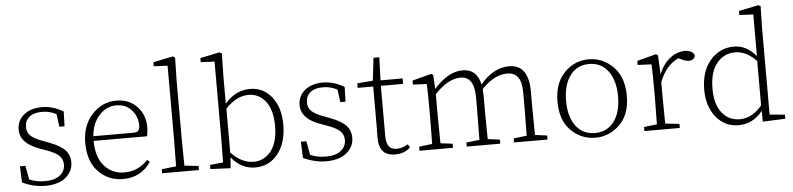

<svg xmlns="http://www.w3.org/2000/svg" viewBox="-45 -971 5044 1222"><g transform="rotate(-5 2477.0 -360.0)"><path d="M210 -272 252 -256Q321 -230 350.5 -198.5Q380 -167 380 -120Q380 -63 333.5 -24Q287 15 201 15Q130 15 56 -19L52 -123H87L103 -35Q145 -15 203 -15Q265 -15 298.5 -41.5Q332 -68 332 -110Q332 -144 309 -166.5Q286 -189 230 -209L183 -226Q64 -269 64 -356Q64 -413 107.5 -449.5Q151 -486 225 -486Q293 -486 360 -446L357 -352H324L313 -433Q271 -456 222 -456Q168 -456 140 -432Q112 -408 112 -368Q112 -334 134.5 -312.5Q157 -291 210 -272Z M534 -273H795Q831 -273 831 -316Q831 -373 794 -414.5Q757 -456 696 -456Q633 -456 587 -405.5Q541 -355 534 -273ZM874 -243H533Q534 -137 584.5 -81.5Q635 -26 712 -26Q800 -26 862 -93L878 -79Q815 15 700 15Q606 15 542.5 -50.5Q479 -116 479 -235Q479 -346 543.5 -416Q608 -486 698 -486Q780 -486 830.5 -433.5Q881 -381 881 -300Q881 -268 874 -243Z M1095 -36 1185 -26V0H950V-26L1042 -36Q1044 -142 1044 -210V-679L956 -683V-709L1082 -735L1096 -727L1093 -585V-210Q1093 -142 1095 -36Z M1393 -374V-93Q1461 -22 1538 -22Q1604 -22 1648 -77Q1692 -132 1692 -238Q1692 -339 1650 -394Q1608 -449 1540 -449Q1464 -449 1393 -374ZM1392 -585V-406Q1460 -486 1553 -486Q1638 -486 1691.5 -418.5Q1745 -351 1745 -242Q1745 -126 1689.5 -55.5Q1634 15 1544 15Q1455 15 1392 -63L1387 6L1258 0V-26L1342 -35Q1344 -139 1344 -210V-679L1256 -683V-709L1380 -735L1395 -727Z M2005 -272 2047 -256Q2116 -230 2145.5 -198.5Q2175 -167 2175 -120Q2175 -63 2128.5 -24Q2082 15 1996 15Q1925 15 1851 -19L1847 -123H1882L1898 -35Q1940 -15 1998 -15Q2060 -15 2093.5 -41.5Q2127 -68 2127 -110Q2127 -144 2104 -166.5Q2081 -189 2025 -209L1978 -226Q1859 -269 1859 -356Q1859 -413 1902.5 -449.5Q1946 -486 2020 -486Q2088 -486 2155 -446L2152 -352H2119L2108 -433Q2066 -456 2017 -456Q1963 -456 1935 -432Q1907 -408 1907 -368Q1907 -334 1929.5 -312.5Q1952 -291 2005 -272Z M2523 -47 2536 -27Q2499 10 2438 10Q2333 10 2335 -109Q2335 -118 2335.5 -141Q2336 -164 2336 -181V-433H2237V-462L2337 -470L2354 -615H2391L2386 -468H2527V-433H2385V-111Q2385 -25 2450 -25Q2485 -25 2523 -47Z M3335 -36 3412 -26V0H3198V-26L3282 -36Q3284 -138 3284 -210V-309Q3284 -380 3260.5 -410.5Q3237 -441 3192 -441Q3110 -441 3029 -356Q3031 -328 3031 -311V-210Q3031 -138 3033 -36L3110 -26V0H2896V-26L2980 -36Q2982 -138 2982 -210V-308Q2982 -441 2894 -441Q2815 -441 2729 -350V-210Q2729 -138 2731 -36L2808 -26V0H2594V-26L2678 -36Q2680 -138 2680 -210V-257Q2680 -350 2677 -419L2589 -423V-449L2711 -481L2723 -473L2728 -383Q2819 -486 2910 -486Q3003 -486 3024 -386Q3108 -486 3208 -486Q3333 -486 3333 -315V-210Q3333 -136 3335 -36Z M3551 -234Q3551 -132 3595.5 -73.5Q3640 -15 3717 -15Q3794 -15 3838.5 -73.5Q3883 -132 3883 -234Q3883 -337 3838.5 -396.5Q3794 -456 3717 -456Q3640 -456 3595.5 -396.5Q3551 -337 3551 -234ZM3561.5 -419.5Q3627 -486 3717 -486Q3807 -486 3873 -419.5Q3939 -353 3939 -234Q3939 -115 3873 -50Q3807 15 3717 15Q3627 15 3561.5 -50Q3496 -115 3496 -234Q3496 -353 3561.5 -419.5Z M4159 -473 4165 -350Q4189 -413 4234.5 -449.5Q4280 -486 4333 -486Q4353 -486 4370 -477.5Q4387 -469 4392 -453Q4389 -421 4350 -421Q4331 -421 4297 -438L4288 -443Q4208 -410 4165 -301V-210Q4165 -138 4167 -36L4257 -26V0H4031V-26L4114 -36Q4116 -138 4116 -210V-257Q4116 -350 4113 -419L4025 -423V-449L4147 -481Z M4785 -98V-382Q4719 -449 4650 -449Q4578 -449 4532 -393Q4486 -337 4486 -230Q4486 -130 4529.5 -76Q4573 -22 4643 -22Q4722 -22 4785 -98ZM4834 -35 4931 -26V0L4787 6L4786 -63Q4724 15 4632 15Q4544 15 4488.5 -53.5Q4433 -122 4433 -229Q4433 -345 4493 -415.5Q4553 -486 4645 -486Q4725 -486 4786 -413V-679L4697 -683V-709L4823 -735L4837 -727L4834 -587Z"/></g></svg>

Font: TypoPRO Source Serif Pro
Style: Regular
Weight: 300
Designer: Frank Grießhammer
Foundry: Adobe Systems Incorporated
Version: Version 1.017;PS (version unavailable);hotconv 1.0.79;makeot